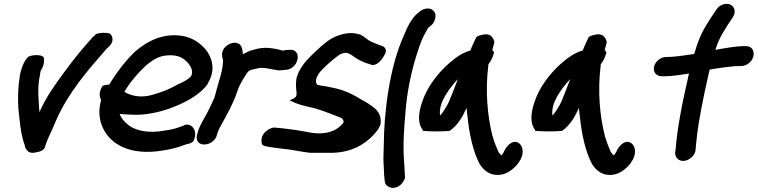

<svg xmlns="http://www.w3.org/2000/svg" viewBox="-20 -739 3843 974"><path d="M115 -442C93 -413 85 -376 81 -359L80 -356H81C71 -295 70 -243 73 -191C80 -129 84 -60 105 -4C106 1 112 49 166 33C180 31 205 25 210 2C210 1 211 -5 215 -15C230 -53 246 -82 265 -129C327 -270 424 -381 522 -493L533 -503C560 -528 552 -557 537 -569C519 -574 488 -575 464 -565V-562L452 -552C406 -502 352 -437 309 -377C263 -315 214 -248 180 -170C176 -232 168 -293 183 -360C184 -366 185 -379 188 -383C207 -411 203 -436 203 -446C197 -457 178 -461 156 -459C139 -457 125 -456 115 -442Z M501 -304C480 -273 484 -248 493 -232C480 -183 482 -145 495 -107C526 -19 619 45 773 29C818 24 856 16 888 6L928 -8C943 -10 952 -15 957 -19L958 -18C979 -53 970 -84 954 -97C944 -106 932 -110 916 -105L915 -103L872 -88C852 -82 822 -77 784 -72C714 -65 657 -82 630 -106C610 -122 595 -138 587 -161C606 -159 629 -158 653 -157C723 -154 789 -171 839 -188C906 -213 986 -249 1033 -312L1034 -316C1078 -387 1053 -450 1025 -486C1000 -515 967 -543 915 -555C811 -576 727 -530 667 -479C620 -435 572 -373 534 -310C518 -309 507 -306 501 -304ZM611 -273C639 -323 688 -378 729 -414C764 -441 789 -455 828 -458C886 -463 913 -443 936 -417C952 -396 962 -372 948 -351C938 -339 913 -324 885 -312H884C845 -289 797 -269 746 -256C693 -242 643 -253 611 -273Z M979 -52C974 -32 983 -6 1016 -6C1043 -6 1067 -23 1077 -44L1078 -47L1083 -64C1095 -98 1122 -137 1143 -181L1144 -182C1155 -207 1170 -234 1181 -267C1187 -285 1194 -304 1201 -315L1214 -339L1230 -364C1240 -380 1248 -385 1274 -389L1290 -393C1303 -396 1321 -395 1335 -392C1394 -381 1394 -382 1394 -382C1403 -382 1413 -383 1427 -385H1435C1501 -396 1512 -495 1446 -486H1437C1429 -485 1425 -484 1413 -482L1412 -483L1396 -487C1387 -489 1381 -491 1373 -492L1351 -495C1320 -499 1290 -494 1272 -488L1246 -481L1245 -480C1236 -476 1225 -471 1212 -464C1211 -473 1211 -482 1208 -492C1196 -552 1097 -514 1107 -454C1108 -443 1110 -442 1111 -437C1113 -418 1108 -391 1101 -362C1098 -349 1094 -337 1091 -330V-328C1088 -314 1083 -301 1079 -285L1075 -270C1073 -262 1070 -250 1067 -242C1055 -217 1042 -186 1028 -161C1014 -134 994 -105 984 -71Z M1310 -5C1322 4 1339 5 1339 5L1355 8H1357C1382 11 1412 16 1443 19C1475 23 1514 32 1552 36H1639C1735 40 1807 10 1859 -39C1875 -54 1901 -80 1910 -107L1911 -113C1916 -157 1892 -184 1866 -201C1844 -219 1818 -230 1791 -247C1760 -265 1727 -280 1686 -290L1640 -300C1622 -302 1599 -306 1589 -309C1582 -324 1580 -321 1586 -345L1598 -367C1601 -372 1620 -393 1650 -420C1680 -446 1702 -462 1708 -465C1727 -472 1734 -472 1744 -470L1765 -459C1785 -442 1811 -429 1837 -419L1855 -414C1884 -397 1916 -430 1930 -460C1939 -472 1943 -493 1923 -504C1918 -506 1917 -507 1909 -509L1891 -516C1880 -521 1868 -525 1860 -529C1845 -536 1831 -552 1807 -564H1805C1763 -578 1722 -570 1681 -553C1650 -540 1620 -515 1584 -481C1549 -448 1525 -423 1512 -402C1500 -384 1491 -366 1487 -351H1486V-350C1470 -279 1504 -254 1465 -237L1449 -230L1462 -224C1508 -201 1558 -197 1598 -183C1635 -171 1676 -155 1713 -140C1721 -131 1723 -129 1723 -118C1702 -90 1670 -69 1624 -64C1574 -57 1531 -73 1477 -80C1449 -83 1422 -88 1392 -90L1373 -92C1366 -93 1347 -87 1336 -78C1305 -58 1302 -25 1310 -5Z M2030 -562C1954 -396 1928 -162 1927 -7C1925 42 1924 80 1927 111C1928 144 1929 157 1931 173C1933 200 1944 204 1951 208C1971 221 2003 213 2021 189C2028 179 2038 165 2034 150L2033 137C2033 126 2032 111 2030 82C2024 12 2028 -76 2037 -171C2044 -265 2064 -368 2093 -459C2112 -521 2124 -550 2147 -589C2149 -593 2151 -596 2152 -598L2166 -609C2180 -620 2185 -634 2188 -646C2195 -675 2176 -696 2150 -696C2136 -696 2121 -690 2111 -682L2100 -673C2066 -645 2046 -601 2030 -562Z M2131 -247C2105 -183 2093 -121 2125 -79L2124 -75H2129C2162 -72 2218 -71 2261 -75C2303 -104 2328 -149 2347 -192C2348 -178 2349 -160 2352 -145C2360 -63 2380 33 2414 94C2430 119 2450 137 2477 145C2544 162 2590 113 2608 90L2621 70C2642 29 2628 -5 2609 -15C2594 -25 2568 -20 2546 13C2542 19 2539 24 2535 34L2525 48C2525 48 2524 48 2523 49C2520 46 2516 42 2509 33C2500 13 2488 -16 2478 -51C2453 -149 2441 -278 2457 -404C2457 -408 2457 -411 2458 -414C2467 -424 2478 -443 2485 -468C2487 -473 2486 -479 2477 -484C2481 -495 2484 -512 2488 -525C2486 -537 2475 -576 2425 -562C2409 -559 2402 -555 2396 -550C2389 -535 2376 -509 2366 -483C2325 -471 2296 -450 2265 -424C2214 -381 2160 -317 2131 -247ZM2226 -229C2244 -268 2272 -306 2303 -338C2288 -301 2273 -259 2258 -224C2250 -206 2228 -169 2213 -153C2209 -169 2212 -199 2226 -229Z M2701 -247C2675 -183 2663 -121 2695 -79L2694 -75H2699C2732 -72 2788 -71 2831 -75C2873 -104 2898 -149 2917 -192C2918 -178 2919 -160 2922 -145C2930 -63 2950 33 2984 94C3000 119 3020 137 3047 145C3114 162 3160 113 3178 90L3191 70C3212 29 3198 -5 3179 -15C3164 -25 3138 -20 3116 13C3112 19 3109 24 3105 34L3095 48C3095 48 3094 48 3093 49C3090 46 3086 42 3079 33C3070 13 3058 -16 3048 -51C3023 -149 3011 -278 3027 -404C3027 -408 3027 -411 3028 -414C3037 -424 3048 -443 3055 -468C3057 -473 3056 -479 3047 -484C3051 -495 3054 -512 3058 -525C3056 -537 3045 -576 2995 -562C2979 -559 2972 -555 2966 -550C2959 -535 2946 -509 2936 -483C2895 -471 2866 -450 2835 -424C2784 -381 2730 -317 2701 -247ZM2796 -229C2814 -268 2842 -306 2873 -338C2858 -301 2843 -259 2828 -224C2820 -206 2798 -169 2783 -153C2779 -169 2782 -199 2796 -229Z M3298 -401C3292 -373 3310 -352 3337 -352H3345C3390 -352 3431 -359 3475 -366L3472 -352C3443 -227 3415 -88 3407 23L3404 37L3405 38C3406 68 3432 82 3457 76C3479 71 3508 49 3509 18C3509 4 3511 -2 3514 -34C3523 -124 3549 -250 3573 -356L3580 -386C3622 -393 3691 -404 3731 -404H3740C3766 -404 3795 -424 3802 -454C3808 -480 3795 -505 3764 -505H3755C3712 -505 3654 -494 3609 -486C3625 -537 3638 -559 3670 -610L3698 -652C3717 -683 3703 -708 3684 -716C3666 -724 3632 -719 3613 -689L3585 -647C3547 -588 3526 -550 3503 -469V-468C3503 -468 3501 -467 3501 -465C3455 -459 3405 -450 3367 -450H3360C3331 -450 3304 -427 3298 -401Z"/></svg>

Font: Stray Cat
Style: ExBlkObl
Weight: 1000
Version: Version 1.0